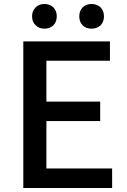

<svg xmlns="http://www.w3.org/2000/svg" viewBox="-20 -944 640 964"><path d="M97 -736H532V-639H213V-434H483V-336H213V-98H543V0H97ZM159 -817Q141 -834 141 -862Q141 -889 159 -907Q176 -924 203 -924Q230 -924 248 -907Q265 -889 265 -862Q265 -834 248 -817Q230 -800 203 -800Q176 -800 159 -817ZM395 -817Q378 -834 378 -862Q378 -889 395 -907Q412 -924 440 -924Q467 -924 485 -907Q502 -889 502 -862Q502 -834 485 -817Q467 -800 440 -800Q412 -800 395 -817Z"/></svg>

Font: Noto Sans S Chinese Medium
Style: Regular
Weight: 500
Designer: Ryoko NISHIZUKA  (kana & ideographs); Paul D. Hunt (Latin, Greek & Cyrillic); Wenlong ZHANG  (bopomofo); Sandoll Communi
Foundry: Adobe Systems Incorporated
Version: Version 1.000;PS 1;hotconv 1.0.78;makeotf.lib2.5.61930